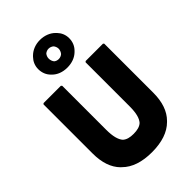

<svg xmlns="http://www.w3.org/2000/svg" viewBox="-343 -1322 1471 1471"><g transform="rotate(-45 392.5 -586.0)"><path d="M721 -825 714 -832H526L519 -825V-348C519 -276 507 -231 483 -204C462 -185 432 -177 392 -177C353 -177 323 -184 301 -204C278 -230 265 -276 265 -348V-825L258 -832H70L63 -825V-293C63 -194 89 -119 140 -67H141L148 -60C202 -6 284 22 392 22C500 22 582 -6 636 -60L643 -67C694 -118 721 -194 721 -293ZM339 -1045C339 -1061 345 -1075 354 -1086C364 -1094 377 -1100 392 -1100C407 -1100 422 -1094 432 -1085C440 -1076 447 -1060 447 -1045C447 -1029 440 -1014 431 -1003C421 -994 407 -988 392 -988C377 -988 365 -992 354 -1001C345 -1012 339 -1028 339 -1045ZM225 -1045C225 -1006 239 -972 264 -947L271 -940C299 -912 341 -895 392 -895C442 -895 484 -911 514 -940L515 -941L522 -948C547 -973 561 -1006 561 -1045C561 -1082 547 -1114 523 -1139L522 -1140L515 -1147C486 -1176 442 -1194 392 -1194C344 -1194 302 -1177 272 -1148L271 -1147L264 -1140C240 -1115 225 -1083 225 -1045Z"/></g></svg>

Font: Hussar Woodtype
Style: Blk
Weight: 900
Foundry: Cannot Into Space Fonts
Version: Version 1.07